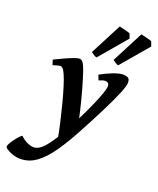

<svg xmlns="http://www.w3.org/2000/svg" viewBox="-269 -829 968 1176"><g transform="rotate(20 215.5 -241.0)"><path d="M279.3 -26.9 199.2 67.4 183.1 53.2Q176.3 11.2 163.3 -45.4Q150.4 -102.1 135.5 -159.7Q120.6 -217.3 106 -264.2Q91.3 -311 80.6 -334.5Q69.3 -359.4 61.5 -366.9Q53.7 -374.5 45.4 -374.5Q38.6 -374.5 23.9 -370.6Q9.3 -366.7 -2.4 -362.8L-12.2 -395.5Q16.6 -409.7 47.4 -423.8Q78.1 -438 103.5 -447.5Q128.9 -457 140.1 -457Q153.8 -457 164.1 -442.9Q174.3 -428.7 186 -395Q200.2 -354 217.5 -292.5Q234.9 -231 251.5 -161.6Q268.1 -92.3 279.3 -26.9ZM469.2 -419.9Q469.2 -397.9 446.8 -344.5Q424.3 -291 385.3 -213.1Q346.2 -135.3 294.9 -40Q250 43.9 205.8 107.9Q161.6 171.9 113.5 208Q65.4 244.1 8.3 244.1Q-17.1 244.1 -40.8 236.3Q-64.5 228.5 -80.1 218.3Q-95.7 208 -95.7 200.7Q-95.7 193.8 -87.9 179.9Q-80.1 166 -68.6 150.4Q-57.1 134.8 -45.9 122.6Q-34.7 110.4 -27.8 106.4Q-4.9 128.4 18.8 138.9Q42.5 149.4 60.5 149.4Q96.7 149.4 136.2 100.6Q175.8 51.8 223.1 -36.1Q249 -84 273.4 -134.3Q297.9 -184.6 317.6 -229.7Q337.4 -274.9 349.1 -308.6Q360.8 -342.3 360.8 -356.9Q360.8 -382.8 335 -382.8Q320.3 -382.8 294.4 -371.6L281.7 -404.3Q316.9 -424.3 358.6 -440.7Q400.4 -457 425.3 -457Q441.9 -457 455.6 -450.7Q469.2 -444.3 469.2 -419.9ZM526.9 -676.8 376 -499.5Q368.7 -500.5 356.9 -507.8Q345.2 -515.1 338.4 -521L444.8 -726.1Q451.2 -725.1 466.3 -721.4Q481.4 -717.8 496.1 -713.9Q510.7 -710 515.6 -707.5ZM385.7 -676.8 234.9 -499.5Q227.5 -500.5 215.8 -507.8Q204.1 -515.1 197.3 -521L303.7 -726.1Q310.1 -725.1 325.2 -721.4Q340.3 -717.8 355 -713.9Q369.6 -710 374.5 -707.5Z"/></g></svg>

Font: Gentium Plus
Style: Bold Italic
Weight: 700
Italic angle: -8°
Designer: Victor Gaultney, Annie Olsen, Iska Routamaa, Becca Hirsbrunner
Foundry: SIL International
Version: Version 6.101